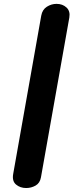

<svg xmlns="http://www.w3.org/2000/svg" viewBox="-20 -948 371 968"><path d="M112 0Q82 0 61 -17.5Q40 -35 46.5 -71L188 -869.5Q193.5 -899.5 216.2 -914Q239 -928.5 265 -928.5Q295.5 -928.5 315.2 -910.2Q335 -892 329.5 -859.5L186.5 -54Q181.5 -25 159.5 -12.5Q137.5 0 112 0Z"/></svg>

Font: Edu VIC WA NT Hand Pre
Style: Regular
Weight: 400
Designer: Tina and Corey Anderson, Eben Sorkin, Mirko Velimirovic
Foundry: Google for Education
Version: Version 1.000